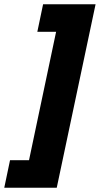

<svg xmlns="http://www.w3.org/2000/svg" viewBox="-76 -751 468 900"><path d="M-56 129 -29 0H60L187 -602H99L126 -731H372L190 129Z"/></svg>

Font: Wix Madefor Text ExtraBold
Style: Italic
Weight: 800
Italic angle: -12°
Designer: Dalton Maag Ltd
Foundry: Dalton Maag Ltd
Version: Version 3.100